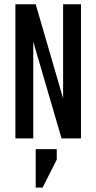

<svg xmlns="http://www.w3.org/2000/svg" viewBox="-20 -646 450 896"><path d="M274.5 -626.2H357.9V0H267.2L135.2 -451.5V0H51.8V-626.2H146.6L274.5 -186.8ZM146.6 49.9H244.8V99L178.8 229.5H146.6Z"/></svg>

Font: Teko Variable Light
Style: Regular
Weight: 300
Designer: Manushi Parikh, Jonny Pinhorn
Foundry: Indian Type Foundry
Version: Version 3.000